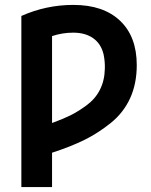

<svg xmlns="http://www.w3.org/2000/svg" viewBox="-20 -564 615 782"><path d="M279 -544Q401 -544 469 -479.5Q537 -415 537 -299Q537 -223 510 -164Q483 -105 431.5 -63.5Q380 -22 324.5 5.5Q269 33 192 58V198H67V-499Q168 -544 279 -544ZM278 -431Q234 -431 192 -417V-63Q236 -79 266.5 -94Q297 -109 332.5 -135Q368 -161 387 -198.5Q406 -236 407 -284Q408 -313 402 -342Q392 -385 360 -408Q328 -431 278 -431Z"/></svg>

Font: Repo
Style: DemiBold
Weight: 600
Designer: Stefan Peev
Foundry: Context Ltd
Version: Version 001.000